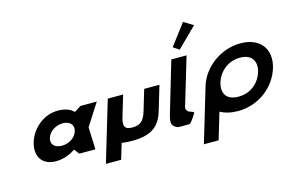

<svg xmlns="http://www.w3.org/2000/svg" viewBox="-153 -1508 3262 2152"><g transform="rotate(-15 1477.5 -432.5)"><path d="M133 -256C88.1 -106 156.9 15 321 15C405.7 15 487.5 -16 546.1 -58H548.5L594.1 0H780.6L770.8 -258L934.1 -513H745.1L667.5 -464C629 -505 566.9 -528 483.4 -528C319.3 -528 177.8 -406 133 -256ZM321 -256C342.2 -327 421.3 -377 502.3 -377C582.2 -377 631.4 -327 610.1 -256C589.2 -186 513.7 -136 430.3 -136C343.1 -136 300 -186 321 -256Z M1239.7 -513H1061.7L852.1 188H1029.1L1083.3 6.6C1117.6 12.3 1157.9 15 1204 15C1417.2 15 1523.9 -54 1575.3 -226L1661.2 -513H1484.2L1411.2 -269C1381 -168 1336.6 -129 1247.1 -129C1157.5 -129 1136.5 -168 1166.8 -269Z M1913.4 -881.2 1982.1 -834.1 2209 -1058 2098.7 -1125.2ZM1863.2 -753H2040.2L1872.1 -191C1866.9 -173 1879.5 -161.8 1891.3 -145C1897.7 -135.7 1952.9 -124 1957.8 -113C1957.8 -113 1909.2 -21.3 1874.1 0C1790 0 1749.8 4.3 1732.9 -3C1673.1 -28.9 1661.2 -57.6 1684.8 -148L1684.3 -148L1689.8 -166.5C1692.7 -176.7 1695.9 -187.5 1699.5 -199L1699.8 -200Z M2328.9 -363.9C2360.1 -468.5 2461.3 -573 2610.5 -573C2760.6 -573 2797.3 -468.5 2766 -363.9C2734.7 -259.4 2639.7 -154.8 2485.4 -154.8C2327 -154.8 2297.6 -259.4 2328.9 -363.9ZM2156.2 -363.9C2155 -359.8 2153.8 -355.7 2152.7 -351.7L1969.7 260H2140.7L2232.9 -48.1C2286.6 -17.5 2356.2 -0.1 2439.1 -0.1C2678.4 -0.1 2877.3 -159.1 2938.5 -363.9C2999.8 -568.8 2889 -726.9 2656.5 -726.9C2425.4 -726.9 2217.5 -568.8 2156.2 -363.9Z"/></g></svg>

Font: Hussar
Style: BdSuprExtOblThree
Weight: 700
Foundry: Cannot Into Space Fonts
Version: Version 2.00